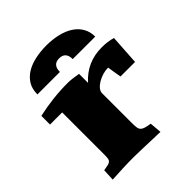

<svg xmlns="http://www.w3.org/2000/svg" viewBox="-192 -812 940 940"><g transform="rotate(-45 278.0 -342.0)"><path d="M280.8 -600.1Q236.3 -600.1 236.3 -550.3H80.6Q80.6 -587.9 96.9 -614.3Q113.3 -640.6 140.9 -657.2Q168.5 -673.8 204.8 -681.4Q241.2 -689 280.8 -689Q323.7 -689 360.4 -680.2Q397 -671.4 423.8 -654.1Q450.7 -636.7 465.8 -610.6Q481 -584.5 481 -550.3H325.2Q325.2 -600.1 280.8 -600.1ZM466.3 -490.7Q507.8 -490.7 541 -480.5L531.2 -324.7H430.2L418 -398.4Q398.9 -398.4 379.6 -392.6Q360.4 -386.7 344.5 -377.2Q328.6 -367.7 318.6 -355.5Q308.6 -343.3 308.6 -330.1V-126Q308.6 -106.4 310.1 -94.5Q311.5 -82.5 317.9 -75.2Q324.2 -67.9 336.9 -64Q349.6 -60.1 371.6 -56.6L377 5.4Q301.8 2.9 257.6 1.5Q213.4 0 198.2 0Q159.7 0 122.1 1.5Q84.5 2.9 46.4 5.4L49.3 -56.6Q68.4 -59.6 79.1 -62Q89.8 -64.5 95.5 -69.6Q101.1 -74.7 102.5 -83.7Q104 -92.8 104 -109.4V-402.3H20V-462.4Q70.3 -473.6 121.6 -479.5Q172.9 -485.4 227.5 -485.4Q238.3 -485.4 255.4 -483.4Q272.5 -481.4 295.9 -477.5V-415Q363.3 -490.7 466.3 -490.7Z"/></g></svg>

Font: Tienne Black
Style: Regular
Weight: 900
Designer: vernon adams
Foundry: vernon adams
Version: Version 001.001